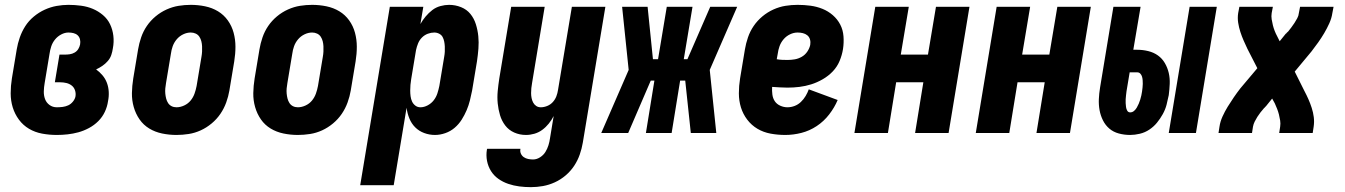

<svg xmlns="http://www.w3.org/2000/svg" viewBox="-20 -548 5540 791"><path d="M214 8Q183 8 153.5 2.5Q124 -3 99.5 -17.5Q75 -32 58 -55Q41 -78 32.5 -105.5Q24 -133 24 -163.5Q24 -194 29 -225L49 -345Q53 -369 61.5 -393.5Q70 -418 84 -440Q98 -462 119 -479.5Q140 -497 164 -508Q188 -519 213 -523.5Q238 -528 262 -528Q288 -528 314 -524.5Q340 -521 362.5 -511.5Q385 -502 404 -486Q423 -470 433.5 -448Q444 -426 447 -400.5Q450 -375 445 -349Q443 -335 438.5 -321.5Q434 -308 424 -296.5Q414 -285 401.5 -276.5Q389 -268 376 -262Q390 -252 402 -238Q414 -224 420.5 -206.5Q427 -189 428 -169.5Q429 -150 425 -131Q422 -109 412 -87.5Q402 -66 385 -49Q368 -32 346.5 -20.5Q325 -9 303 -3Q281 3 258.5 5.5Q236 8 214 8ZM214 -106Q226 -106 238 -107.5Q250 -109 261 -114Q272 -119 280.5 -129.5Q289 -140 291 -151Q293 -164 289 -176Q285 -188 275.5 -195.5Q266 -203 253.5 -206Q241 -209 228 -209H206L225 -323H247Q257 -323 267.5 -324.5Q278 -326 287.5 -331.5Q297 -337 302.5 -346Q308 -355 310 -365Q312 -376 309.5 -386Q307 -396 300 -402.5Q293 -409 283 -411.5Q273 -414 262 -414Q247 -414 232 -406Q217 -398 206.5 -385Q196 -372 191 -356.5Q186 -341 184 -326L164 -206Q161 -189 160.5 -172Q160 -155 165.5 -140Q171 -125 184 -115.5Q197 -106 214 -106Z M707 8Q677 8 648 2Q619 -4 595 -18.5Q571 -33 555 -56Q539 -79 531 -107Q523 -135 523.5 -164.5Q524 -194 529 -225L549 -345Q553 -369 561.5 -394Q570 -419 585 -441Q600 -463 621 -480.5Q642 -498 666.5 -509Q691 -520 716 -524Q741 -528 766 -528Q796 -528 825 -522Q854 -516 878 -501.5Q902 -487 918.5 -464Q935 -441 942.5 -413Q950 -385 950 -355.5Q950 -326 945 -295L925 -175Q921 -151 912 -126Q903 -101 888 -79Q873 -57 852 -39.5Q831 -22 807 -11Q783 0 757.5 4Q732 8 707 8ZM707 -106Q723 -106 739 -113.5Q755 -121 765.5 -134Q776 -147 781.5 -162.5Q787 -178 790 -194L810 -314Q812 -325 812.5 -336Q813 -347 812.5 -357.5Q812 -368 809.5 -378Q807 -388 801.5 -396.5Q796 -405 786.5 -409.5Q777 -414 766 -414Q750 -414 734.5 -406.5Q719 -399 708 -386Q697 -373 691.5 -357.5Q686 -342 684 -326L664 -206Q662 -195 661 -184Q660 -173 661 -162.5Q662 -152 664.5 -142Q667 -132 672.5 -123.5Q678 -115 687 -110.5Q696 -106 707 -106Z M1207 8Q1177 8 1148 2Q1119 -4 1095 -18.5Q1071 -33 1055 -56Q1039 -79 1031 -107Q1023 -135 1023.5 -164.5Q1024 -194 1029 -225L1049 -345Q1053 -369 1061.5 -394Q1070 -419 1085 -441Q1100 -463 1121 -480.5Q1142 -498 1166.5 -509Q1191 -520 1216 -524Q1241 -528 1266 -528Q1296 -528 1325 -522Q1354 -516 1378 -501.5Q1402 -487 1418.5 -464Q1435 -441 1442.5 -413Q1450 -385 1450 -355.5Q1450 -326 1445 -295L1425 -175Q1421 -151 1412 -126Q1403 -101 1388 -79Q1373 -57 1352 -39.5Q1331 -22 1307 -11Q1283 0 1257.5 4Q1232 8 1207 8ZM1207 -106Q1223 -106 1239 -113.5Q1255 -121 1265.5 -134Q1276 -147 1281.5 -162.5Q1287 -178 1290 -194L1310 -314Q1312 -325 1312.5 -336Q1313 -347 1312.5 -357.5Q1312 -368 1309.5 -378Q1307 -388 1301.5 -396.5Q1296 -405 1286.5 -409.5Q1277 -414 1266 -414Q1250 -414 1234.5 -406.5Q1219 -399 1208 -386Q1197 -373 1191.5 -357.5Q1186 -342 1184 -326L1164 -206Q1162 -195 1161 -184Q1160 -173 1161 -162.5Q1162 -152 1164.5 -142Q1167 -132 1172.5 -123.5Q1178 -115 1187 -110.5Q1196 -106 1207 -106Z M1464 215 1586 -520H1724L1712 -449Q1721 -465 1733.5 -480Q1746 -495 1761 -506.5Q1776 -518 1794.5 -523Q1813 -528 1830 -528Q1856 -528 1879.5 -518.5Q1903 -509 1918 -490.5Q1933 -472 1940.5 -448Q1948 -424 1950.5 -399Q1953 -374 1951 -348Q1949 -322 1945 -295L1925 -175Q1921 -155 1916 -134.5Q1911 -114 1902.5 -94Q1894 -74 1882 -55Q1870 -36 1853 -21.5Q1836 -7 1814.5 0.5Q1793 8 1772 8Q1749 8 1727.5 0Q1706 -8 1690.5 -23.5Q1675 -39 1666.5 -60Q1658 -81 1655 -104L1602 215ZM1712 -106Q1727 -106 1742 -114Q1757 -122 1767 -135Q1777 -148 1782 -163.5Q1787 -179 1790 -194L1810 -314Q1812 -325 1812.5 -335.5Q1813 -346 1812.5 -356.5Q1812 -367 1810 -377Q1808 -387 1803.5 -395.5Q1799 -404 1789.5 -409Q1780 -414 1769 -414Q1756 -414 1742.5 -409Q1729 -404 1718.5 -393.5Q1708 -383 1702.5 -369.5Q1697 -356 1694 -342L1674 -222Q1672 -210 1671 -198.5Q1670 -187 1670 -175Q1670 -163 1671.5 -151.5Q1673 -140 1677.5 -130Q1682 -120 1691 -113Q1700 -106 1712 -106Z M2167 223Q2143 223 2119.5 220Q2096 217 2074 209.5Q2052 202 2033.5 189Q2015 176 2003 157Q1991 138 1986.5 115Q1982 92 1986 68L1987 65H2124V66Q2122 76 2126 85Q2130 94 2138 99.5Q2146 105 2156 107Q2166 109 2176 109Q2191 109 2205 100Q2219 91 2227 78Q2235 65 2239.5 50.5Q2244 36 2246 21L2261 -70Q2253 -54 2241 -39Q2229 -24 2214 -13Q2199 -2 2181.5 3Q2164 8 2147 8Q2121 8 2098.5 -2Q2076 -12 2061.5 -31Q2047 -50 2040 -73.5Q2033 -97 2030.5 -122Q2028 -147 2030.5 -173Q2033 -199 2037 -225L2086 -520H2224L2172 -206Q2170 -195 2169 -185Q2168 -175 2168 -164.5Q2168 -154 2170 -144Q2172 -134 2176.5 -125.5Q2181 -117 2189 -111.5Q2197 -106 2208 -106Q2221 -106 2234.5 -111.5Q2248 -117 2257.5 -127.5Q2267 -138 2272 -151Q2277 -164 2279 -178L2336 -520H2474L2381 40Q2377 64 2368.5 88.5Q2360 113 2345.5 135Q2331 157 2310.5 174.5Q2290 192 2266 203Q2242 214 2217 218.5Q2192 223 2167 223Z M2457 0 2570 -260 2543 -520H2648L2670 -304H2691L2727 -520H2833L2797 -304H2812L2906 -520H3017L2904 -260L2931 0H2826L2803 -216H2782L2747 0H2641L2676 -216H2661L2568 0Z M3215 8Q3184 8 3154.5 2.5Q3125 -3 3100.5 -17.5Q3076 -32 3058.5 -55Q3041 -78 3032.5 -105.5Q3024 -133 3024 -163.5Q3024 -194 3029 -225L3049 -345Q3053 -369 3061.5 -394Q3070 -419 3085 -441Q3100 -463 3121 -480.5Q3142 -498 3166.5 -509Q3191 -520 3216 -524Q3241 -528 3266 -528Q3293 -528 3319 -524.5Q3345 -521 3368.5 -511.5Q3392 -502 3411 -485.5Q3430 -469 3441.5 -447Q3453 -425 3455 -398.5Q3457 -372 3453 -346Q3449 -321 3439 -297Q3429 -273 3411 -254Q3393 -235 3369.5 -221.5Q3346 -208 3322 -200.5Q3298 -193 3273.5 -190Q3249 -187 3224 -187Q3209 -187 3193 -188Q3177 -189 3161 -190Q3160 -174 3162 -158.5Q3164 -143 3172 -131Q3180 -119 3194.5 -112.5Q3209 -106 3224 -106Q3239 -106 3253.5 -111.5Q3268 -117 3279.5 -128Q3291 -139 3299 -152.5Q3307 -166 3312 -180L3431 -136Q3418 -105 3396 -76.5Q3374 -48 3344.5 -28.5Q3315 -9 3281.5 -0.5Q3248 8 3215 8ZM3224 -301Q3239 -301 3254 -303.5Q3269 -306 3283 -314Q3297 -322 3306 -335.5Q3315 -349 3318 -363Q3320 -375 3317 -385.5Q3314 -396 3306 -402.5Q3298 -409 3287.5 -411.5Q3277 -414 3266 -414Q3250 -414 3234.5 -406.5Q3219 -399 3208 -386Q3197 -373 3191.5 -357.5Q3186 -342 3184 -326L3180 -304Q3191 -302 3202 -301.5Q3213 -301 3224 -301Z M3500 0 3586 -520H3724L3691 -323H3803L3836 -520H3974L3888 0H3750L3784 -209H3672L3638 0Z M4000 0 4086 -520H4224L4191 -323H4303L4336 -520H4474L4388 0H4250L4284 -209H4172L4138 0Z M4795 0 4881 -520H4993L4907 0ZM4636 8Q4612 8 4589.5 2Q4567 -4 4550.5 -18Q4534 -32 4524 -52Q4514 -72 4510 -94Q4506 -116 4507 -139.5Q4508 -163 4512 -187L4567 -520H4679L4649 -343H4665Q4688 -343 4710.5 -337.5Q4733 -332 4750.5 -319.5Q4768 -307 4779 -288Q4790 -269 4795 -247.5Q4800 -226 4799 -202.5Q4798 -179 4795 -156Q4791 -136 4786 -116.5Q4781 -97 4770.5 -78Q4760 -59 4746.5 -42.5Q4733 -26 4715 -14Q4697 -2 4676 3Q4655 8 4636 8ZM4636 -85Q4645 -85 4652 -91Q4659 -97 4663.5 -105Q4668 -113 4671.5 -121Q4675 -129 4677.5 -137.5Q4680 -146 4682 -154.5Q4684 -163 4685 -171Q4686 -179 4687 -187Q4688 -195 4688 -202.5Q4688 -210 4687.5 -217.5Q4687 -225 4685 -232Q4683 -239 4678 -244.5Q4673 -250 4665 -250H4634L4621 -172Q4620 -164 4619 -155.5Q4618 -147 4617.5 -139Q4617 -131 4617.5 -123Q4618 -115 4619 -107Q4620 -99 4624 -92Q4628 -85 4636 -85Z M5000 0 5004 -26Q5007 -47 5016.5 -68Q5026 -89 5038 -108.5Q5050 -128 5063 -147Q5076 -166 5090 -184L5160 -267L5119 -347Q5111 -364 5103.5 -381Q5096 -398 5090 -416.5Q5084 -435 5081 -454.5Q5078 -474 5081 -494L5086 -520H5224L5219 -494Q5217 -481 5219 -468.5Q5221 -456 5224 -444Q5227 -432 5231.5 -420.5Q5236 -409 5242 -398L5252 -378L5277 -409Q5279 -410 5280 -411Q5281 -412 5281 -413Q5282 -414 5283.5 -415Q5285 -416 5285 -417H5286Q5293 -426 5300 -435Q5307 -444 5313 -453.5Q5319 -463 5324.5 -473Q5330 -483 5331 -494L5336 -520H5474L5469 -494Q5466 -473 5456.5 -452Q5447 -431 5435.5 -411.5Q5424 -392 5410.5 -373Q5397 -354 5383 -336L5314 -253L5354 -173Q5363 -156 5370.5 -139Q5378 -122 5384 -103.5Q5390 -85 5392.5 -65.5Q5395 -46 5392 -26L5388 0H5250L5254 -26Q5256 -39 5254 -51.5Q5252 -64 5249 -76Q5246 -88 5241.5 -99.5Q5237 -111 5232 -122L5221 -142L5196 -111Q5195 -110 5194 -109Q5193 -108 5192 -107Q5191 -106 5190 -105Q5189 -104 5189 -103H5188Q5180 -94 5173 -85Q5166 -76 5160 -66.5Q5154 -57 5149 -47Q5144 -37 5142 -26L5138 0Z"/></svg>

Font: Iosevka Term Curly Heavy
Style: Italic
Weight: 900
Italic angle: -9°
Designer: Belleve Invis
Foundry: Belleve Invis
Version: Version 32.3.0